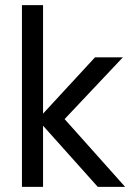

<svg xmlns="http://www.w3.org/2000/svg" viewBox="-20 -727 525 747"><path d="M65.4 -707H147.5V0H65.4ZM127.9 -259.8 163.1 -238.3H127.9V-284.2H163.1L127.9 -263.7L349.6 -503.9H458L231.4 -263.7L466.8 0H360.4Z"/></svg>

Font: Wanted Sans Variable
Style: Regular
Weight: 400
Designer: Original Design by Kil Hyung-jin and Kang Hanbin, Wanted Lab, Inc; Hangeul from Source Han Sans by Jang Soo-young and Ka
Foundry: Wanted Lab, Inc.
Version: Version 1.003;Glyphs 3.2 (3227)